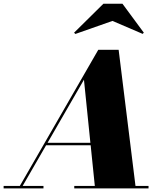

<svg xmlns="http://www.w3.org/2000/svg" viewBox="-70 -1040 910 1060"><path d="M551 -924.5 717.5 -853 724 -859.5 606 -1019.5H501L339 -859.5L346 -852.5ZM-50 -13.5V0H170V-13.5H55L184.5 -238H430.5L453.5 -13.5H340V0H750V-13.5H678L585 -765H472.5L39.5 -13.5ZM393.5 -600 429 -251.5H192.5Z"/></svg>

Font: Bodoni* 16pt Fatface
Style: Italic
Weight: 900
Italic angle: -13°
Version: Version 2.3